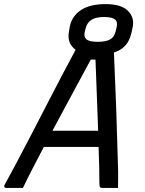

<svg xmlns="http://www.w3.org/2000/svg" viewBox="-39 -917 709 937"><path d="M73 0H-8Q-15 0 -17.5 -4Q-20 -8 -17 -14Q10 -63 44 -127Q78 -191 115.5 -263.5Q153 -336 191 -409.5Q229 -483 264.5 -551Q300 -619 330 -674Q286 -706 298 -766L302 -789Q313 -840 357 -868.5Q401 -897 477 -897Q554 -897 586.5 -863Q619 -829 608 -782L602 -755Q593 -717 572 -694Q551 -671 517 -661Q523 -531 528 -390.5Q533 -250 537 -100Q538 -75 537.5 -50.5Q537 -26 537 0H461Q452 0 449 -4Q446 -8 446 -24Q446 -68 445 -112Q444 -156 442 -200H175Q147 -147 121 -96.5Q95 -46 73 0ZM469 -834Q429 -834 408 -820.5Q387 -807 380 -783L375 -763Q368 -738 384 -724Q399 -713 438 -713Q477 -713 497.5 -724Q518 -735 525 -763L530 -783Q536 -809 524 -821Q508 -834 469 -834ZM404 -626Q362 -548 313.5 -458.5Q265 -369 217 -279H440Q437 -367 433.5 -454Q430 -541 427 -626Z"/></svg>

Font: Recursive Sn Lnr St
Style: Italic
Weight: 400
Italic angle: -15°
Version: Version 1.079;hotconv 1.0.112;makeotfexe 2.5.65598; ttfautoh